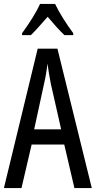

<svg xmlns="http://www.w3.org/2000/svg" viewBox="-20 -963 490 983"><path d="M262 -943H185C166 -900 129 -842 93 -793V-783H138C162 -806 193 -842 224 -877C254 -842 282 -809 310 -783H355V-793C322 -837 283 -898 262 -943ZM361 0H450L274 -714H173L0 0H90L142 -223H309ZM240 -535 293 -301H155L206 -536C214 -571 220 -607 223 -638C227 -607 233 -572 240 -535Z"/></svg>

Font: Noto Sans Myanmar UI ExtraCondensed
Style: Regular
Weight: 400
Width: 2
Designer: Monotype Design Team
Foundry: Monotype Imaging Inc.
Version: Version 2.103